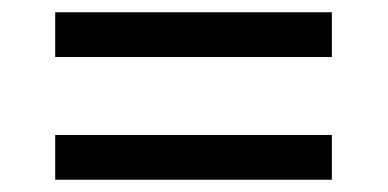

<svg xmlns="http://www.w3.org/2000/svg" viewBox="-20 -479 632 313"><path d="M70 -459H521V-386H70ZM70 -259H521V-186H70Z"/></svg>

Font: telugu15
Style: Book
Weight: 400
Designer: Jelle Bosma - Monotype Design Team
Foundry: Monotype Imaging Inc.
Version: Version 2.003